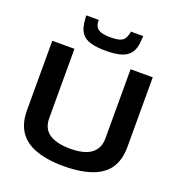

<svg xmlns="http://www.w3.org/2000/svg" viewBox="-161 -1053 1110 1196"><g transform="rotate(20 394.0 -455.5)"><path d="M61 -239V-700H208V-242Q208 -210 217.5 -186.5Q227 -163 245 -147.5Q263 -132 286.5 -123Q310 -114 337.5 -110Q365 -106 395 -106Q425 -106 452.5 -110Q480 -114 503.5 -123.5Q527 -133 544 -149Q561 -165 570.5 -188Q580 -211 580 -242V-700H727V-239Q727 -183 712 -141.5Q697 -100 668 -71Q639 -42 598 -24.5Q557 -7 505.5 1.5Q454 10 394 10Q334 10 283 1.5Q232 -7 191 -24.5Q150 -42 121 -71Q92 -100 76.5 -141.5Q61 -183 61 -239ZM395 -755Q335 -755 294 -766.5Q253 -778 232 -808Q211 -838 208 -892Q207 -899 206.5 -906Q206 -913 206 -921H288Q289 -918 289 -915Q289 -912 289 -909Q290 -887 300.5 -872.5Q311 -858 333.5 -851Q356 -844 395 -844Q434 -844 455 -851Q476 -858 485.5 -872.5Q495 -887 500 -909Q501 -912 501 -915Q501 -918 501 -921H583Q583 -913 582.5 -906Q582 -899 581 -892Q579 -840 558.5 -810Q538 -780 497.5 -767.5Q457 -755 395 -755Z"/></g></svg>

Font: Georama SemiExpanded SemiBold
Style: Regular
Weight: 600
Width: 6
Designer: Jean-Baptiste Levee
Foundry: Production Type
Version: Version 1.001